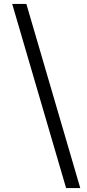

<svg xmlns="http://www.w3.org/2000/svg" viewBox="-20 -797 442 976"><path d="M388 159H316L42 -777H114Z"/></svg>

Font: IBM Plex Sans JP
Style: Regular
Weight: 400
Designer: Mike Abbink; Paul van der Laan; Pieter van Rosmalen; Wujin Sim; Yejin Wi; Jinhee Kim; Boomi Park; Yona Kim; Kichan Ma
Foundry: Sandoll Inc.
Version: Version 1.001